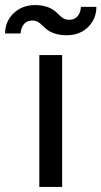

<svg xmlns="http://www.w3.org/2000/svg" viewBox="-73 -737 400 757"><path d="M82 0V-520H172V0ZM189 -598Q163 -598 140.5 -605.5Q118 -613 100 -631L98 -633Q85 -646 76 -651Q67 -656 54 -656Q33 -656 21.5 -642Q10 -628 8 -605H-53Q-53 -652 -19.5 -684.5Q14 -717 66 -717Q92 -717 114 -709.5Q136 -702 154 -684L156 -682Q169 -669 178 -664Q187 -659 200 -659Q221 -659 233 -673Q245 -687 246 -710H307Q307 -663 274.5 -630.5Q242 -598 189 -598Z"/></svg>

Font: Hedvig Letters Sans
Style: Regular
Weight: 400
Designer: Alexander Örn & Tor Weibull
Foundry: Kanon Foundry
Version: Version 1.000; ttfautohint (v1.8.4.7-5d5b)